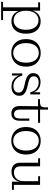

<svg xmlns="http://www.w3.org/2000/svg" viewBox="1242 -1919 868 3392"><g transform="rotate(90 1676.0 -223.0)"><path d="M358 9Q291 9 245.5 -22Q200 -53 177.5 -111Q155 -169 155 -248L153 -249Q153 -329 176.5 -387Q200 -445 246 -476Q292 -507 358 -507Q422 -507 471 -477Q520 -447 547.5 -389.5Q575 -332 575 -248Q575 -167 547.5 -109Q520 -51 471 -21Q422 9 358 9ZM339 -30Q389 -30 426.5 -56Q464 -82 485 -131Q506 -180 506 -248Q506 -318 485 -367.5Q464 -417 426.5 -443Q389 -469 339 -469Q289 -469 251 -443Q213 -417 191.5 -367.5Q170 -318 170 -248Q170 -180 191.5 -131Q213 -82 251 -56Q289 -30 339 -30ZM13 191V157H110V-463H21V-497H169V-326L162 -250L174 -160V157H334V191Z M914 11Q843 11 788 -20Q733 -51 702 -108.5Q671 -166 671 -248Q671 -332 702 -389.5Q733 -447 788 -477.5Q843 -508 914 -508Q986 -508 1040.5 -477.5Q1095 -447 1126 -389.5Q1157 -332 1157 -248Q1157 -166 1126 -108.5Q1095 -51 1040.5 -20Q986 11 914 11ZM914 -23Q967 -23 1005.5 -50Q1044 -77 1065.5 -128Q1087 -179 1087 -251Q1087 -321 1065.5 -371Q1044 -421 1005.5 -447.5Q967 -474 914 -474Q863 -474 824 -447.5Q785 -421 763.5 -370.5Q742 -320 742 -248Q742 -178 763.5 -127.5Q785 -77 824 -50Q863 -23 914 -23Z M1507 8Q1457 8 1413 -12Q1369 -32 1339.5 -74Q1310 -116 1300 -183H1314Q1332 -125 1360.5 -91Q1389 -57 1425 -41.5Q1461 -26 1497 -26Q1554 -26 1585 -50.5Q1616 -75 1616 -120Q1616 -150 1599.5 -169Q1583 -188 1556 -200Q1529 -212 1496 -219L1433 -233Q1385 -244 1348.5 -261.5Q1312 -279 1292 -307Q1272 -335 1272 -378Q1272 -442 1317 -473.5Q1362 -505 1430 -505Q1477 -505 1518.5 -487Q1560 -469 1588.5 -429.5Q1617 -390 1624 -324H1611Q1597 -379 1569.5 -411.5Q1542 -444 1507.5 -458Q1473 -472 1439 -472Q1390 -472 1359 -451Q1328 -430 1328 -386Q1328 -355 1344.5 -335.5Q1361 -316 1387.5 -305.5Q1414 -295 1445 -288L1507 -274Q1553 -264 1590.5 -247.5Q1628 -231 1650 -203.5Q1672 -176 1672 -130Q1672 -64 1627.5 -28Q1583 8 1507 8ZM1277 0V-183H1300L1315 -159V0ZM1624 -324 1610 -348V-497H1648V-324Z M1983 10Q1917 10 1884 -31Q1851 -72 1853 -148L1857 -461H1731V-495H1781Q1817 -495 1838 -504Q1859 -513 1867.5 -533.5Q1876 -554 1876 -587V-637H1916V-140Q1916 -91 1936 -64.5Q1956 -38 1996 -38Q2037 -38 2055.5 -64.5Q2074 -91 2074 -140V-307H2113V-137Q2113 -67 2080.5 -28.5Q2048 10 1983 10ZM1916 -461V-497H2149V-461Z M2467 11Q2396 11 2341 -20Q2286 -51 2255 -108.5Q2224 -166 2224 -248Q2224 -332 2255 -389.5Q2286 -447 2341 -477.5Q2396 -508 2467 -508Q2539 -508 2593.5 -477.5Q2648 -447 2679 -389.5Q2710 -332 2710 -248Q2710 -166 2679 -108.5Q2648 -51 2593.5 -20Q2539 11 2467 11ZM2467 -23Q2520 -23 2558.5 -50Q2597 -77 2618.5 -128Q2640 -179 2640 -251Q2640 -321 2618.5 -371Q2597 -421 2558.5 -447.5Q2520 -474 2467 -474Q2416 -474 2377 -447.5Q2338 -421 2316.5 -370.5Q2295 -320 2295 -248Q2295 -178 2316.5 -127.5Q2338 -77 2377 -50Q2416 -23 2467 -23Z M3010 8Q2965 8 2930 -8Q2895 -24 2875 -58.5Q2855 -93 2855 -146V-463H2776V-497H2919V-146Q2919 -90 2948.5 -62.5Q2978 -35 3029 -35Q3068 -35 3103 -54Q3138 -73 3159.5 -112.5Q3181 -152 3181 -214H3197Q3197 -137 3173.5 -88Q3150 -39 3108 -15.5Q3066 8 3010 8ZM3189 0V-170L3181 -168V-463H3093V-497H3246V-34H3334V0Z"/></g></svg>

Font: Montagu Slab 144pt Light
Style: Regular
Weight: 300
Designer: Florian Karsten
Foundry: Florian Karsten
Version: Version 1.000